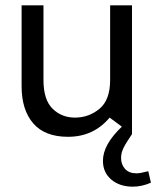

<svg xmlns="http://www.w3.org/2000/svg" viewBox="-20 -503 586 720"><path d="M235 10Q331 10 391 -62L475 0V-483H393V-203Q393 -128 353 -95Q313 -62 261 -62Q211 -62 177 -95.5Q143 -129 143 -203V-483H61V-180Q61 -91 104.5 -40.5Q148 10 235 10ZM492 147Q464 147 449 130.5Q434 114 434 89Q434 70 443.5 51Q453 32 475 0L440 -31Q401 6 383.5 38Q366 70 366 100Q366 144 397.5 170.5Q429 197 478 197Q512 197 546 182L536 139Q506 147 492 147Z"/></svg>

Font: Geom Light
Style: Regular
Weight: 300
Version: Version 1.102